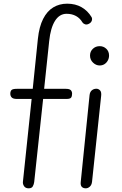

<svg xmlns="http://www.w3.org/2000/svg" viewBox="-20 -1024 661 1044"><path d="M136 0Q119 0 111.2 -11.2Q103.5 -22.5 104.5 -34.5L152 -486H71.5Q51.5 -486 43.8 -494Q36 -502 36 -514.5Q36 -527 42.2 -534Q48.5 -541 71.5 -541H158L186 -813Q193 -879 214.5 -921.2Q236 -963.5 269.5 -983.8Q303 -1004 345 -1004Q390 -1004 423.5 -984.8Q457 -965.5 477.5 -931.5Q482.5 -923.5 479.5 -912.8Q476.5 -902 465 -895.5Q452.5 -888.5 442.8 -891.8Q433 -895 428 -902.5Q415.5 -924.5 393.5 -936.8Q371.5 -949 342 -949Q303.5 -949 279.2 -910.8Q255 -872.5 247.5 -801L220 -541H338Q357.5 -541 364.8 -533.8Q372 -526.5 372 -514.5Q372 -501 366.8 -493.5Q361.5 -486 342 -486H214.5L166 -34.5Q164.5 -22 158.5 -11Q152.5 0 136 0ZM446.5 0Q432.5 0 424.8 -8Q417 -16 419 -34.5L467 -506.5Q469 -524.5 479.5 -533Q490 -541.5 504 -541.5Q515.5 -541.5 524 -532.5Q532.5 -523.5 530 -502.5L480.5 -36Q478.5 -18 468.2 -9Q458 0 446.5 0ZM469.5 -722Q469.5 -744 484.8 -758.5Q500 -773 522 -773Q543 -773 558 -758.8Q573 -744.5 573 -722Q573 -707.5 566.2 -695Q559.5 -682.5 548 -675.2Q536.5 -668 522 -668Q502 -668 485.8 -683.5Q469.5 -699 469.5 -722Z"/></svg>

Font: Edu SA Hand
Style: Regular
Weight: 400
Designer: Tina and Corey Anderson, Eben Sorkin, Mirko Velimirovic
Foundry: Google for Education
Version: Version 2.000